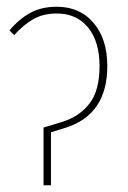

<svg xmlns="http://www.w3.org/2000/svg" viewBox="-20 -549 380 569"><path d="M109 -171 165 -188Q216 -204 245.5 -242.5Q275 -281 275 -353Q275 -426 241 -467.5Q207 -509 148 -509Q108 -509 78.5 -492Q49 -475 22 -445L8 -459Q37 -493 70 -511Q103 -529 148 -529Q217 -529 257.5 -481Q298 -433 298 -353Q298 -207 170 -169L131 -157V0H109Z"/></svg>

Font: Fira Sans Extra Condensed Thin
Style: Regular
Weight: 250
Width: 1
Designer: Carrois Corporate & Edenspiekermann AG
Foundry: Carrois Corporate GbR & Edenspiekermann AG
Version: Version 4.203